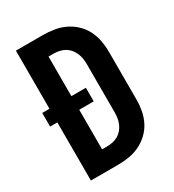

<svg xmlns="http://www.w3.org/2000/svg" viewBox="-178 -838 855 941"><g transform="rotate(-30 250.0 -367.5)"><path d="M58 0V-329H17V-406H58V-735H211Q242 -735 273.5 -730Q305 -725 333.5 -711.5Q362 -698 385.5 -676Q409 -654 423.5 -626Q438 -598 444 -566.5Q450 -535 450 -504V-231Q450 -200 444 -168.5Q438 -137 423.5 -109Q409 -81 385.5 -59Q362 -37 333.5 -23.5Q305 -10 273.5 -5Q242 0 211 0ZM182 -105H211Q227 -105 243 -108.5Q259 -112 273 -120Q287 -128 297.5 -140.5Q308 -153 314.5 -168Q321 -183 323.5 -199Q326 -215 326 -231V-504Q326 -520 323.5 -536Q321 -552 314.5 -567Q308 -582 297.5 -594.5Q287 -607 273 -615Q259 -623 243 -626.5Q227 -630 211 -630H182V-406H264V-329H182Z"/></g></svg>

Font: Iosevka Extrabold
Style: Regular
Weight: 800
Monospace: yes
Designer: Belleve Invis
Foundry: Belleve Invis
Version: Version 32.5.0; ttfautohint (v1.8.4)